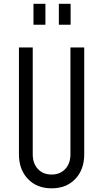

<svg xmlns="http://www.w3.org/2000/svg" viewBox="-20 -1008 561 1044"><path d="M438 -750V-169Q438 -86 389.5 -35Q341 16 260.5 16Q180.5 16 131.8 -35Q83 -86 83 -169V-750H158V-169Q158 -119.5 186 -89.2Q214 -59 260.5 -59Q307 -59 335 -89.2Q363 -119.5 363 -169V-750ZM162 -873.5V-987.5H227V-873.5ZM300 -873.5V-987.5H364V-873.5Z"/></svg>

Font: Mohave
Style: Regular
Weight: 400
Designer: Gumpita Rahayu
Foundry: Tokotype
Version: Version 2.003; ttfautohint (v1.8.3)